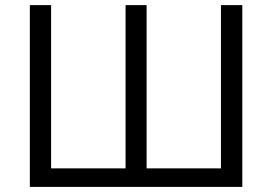

<svg xmlns="http://www.w3.org/2000/svg" viewBox="-20 -734 1070 754"><path d="M97.2 -713.9H180.7V-72.8H473.1V-713.9H555.7V-72.8H847.7V-713.9H931.6V0H97.2Z"/></svg>

Font: Viking Open Sans
Style: Regular
Weight: 400
Foundry: Ascender Corporation
Version: Version 2.001